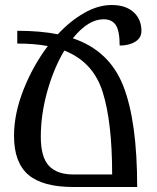

<svg xmlns="http://www.w3.org/2000/svg" viewBox="-20 -747 626 767"><path d="M394 -670Q427 -670 442.5 -647Q458 -624 458 -565Q496 -565 520.5 -580.5Q545 -596 545 -623Q545 -670 513.5 -698.5Q482 -727 426 -727Q372 -727 316 -695Q260 -663 211 -610Q141 -624 49 -624V-573Q118 -573 171 -563Q112 -485 74 -389Q36 -293 36 -204Q36 -98 93 -49Q150 0 273 0H528Q528 -262 472.5 -403.5Q417 -545 271 -594Q332 -670 394 -670ZM273 -50Q208 -50 175.5 -84.5Q143 -119 143 -201Q143 -290 169 -382.5Q195 -475 237 -545Q352 -500 390 -380Q428 -260 428 -50Z"/></svg>

Font: Noto Serif Armenian ExtraCondensed Semi
Style: Regular
Weight: 600
Width: 3
Designer: Monotype Design Team
Foundry: Monotype Imaging Inc.
Version: Version 1.901